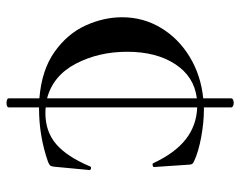

<svg xmlns="http://www.w3.org/2000/svg" viewBox="-92 -516 718 573"><g transform="rotate(90 266.5 -230.0)"><path d="M488 -139 478 -33Q477 -25 475 -22Q473 -19 464 -15Q387 12 304 12H301V102Q301 109 288 109Q274 109 274 102V11Q189 4 135 -34.5Q81 -73 56.5 -127Q32 -181 32 -236Q32 -299 63.5 -351.5Q95 -404 150 -437.5Q205 -471 274 -478V-561Q274 -565 278 -567Q282 -569 288 -569Q293 -569 297 -567Q301 -565 301 -561V-480H309Q346 -480 389.5 -472Q433 -464 461 -451Q468 -448 470 -444.5Q472 -441 472 -434L479 -331Q479 -328 473.5 -327Q468 -326 467 -330Q437 -394 396 -426Q355 -458 301 -460V-8Q307 -7 318 -7Q373 -7 410.5 -39Q448 -71 477 -140Q478 -144 483 -143Q488 -142 488 -139ZM274 -12V-459Q209 -451 172 -394.5Q135 -338 135 -251Q135 -166 170.5 -98Q206 -30 274 -12Z"/></g></svg>

Font: Cormorant Upright SemiBold
Style: Regular
Weight: 600
Designer: Christian Thalmann (Catharsis Fonts)
Foundry: Catharsis Fonts
Version: Version 3.302